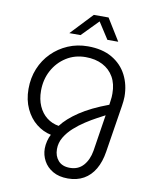

<svg xmlns="http://www.w3.org/2000/svg" viewBox="-98 -773 852 1063"><g transform="rotate(10 328.0 -241.5)"><path d="M357 217Q307 217 272.5 197Q238 177 220.5 144.5Q203 112 203 76Q203 55 208.5 33Q214 11 223 -5Q179 -14 141 -44Q103 -74 80 -123Q57 -172 57 -234Q57 -296 78.5 -348.5Q100 -401 139 -440Q178 -479 229.5 -501Q281 -523 341 -523Q422 -523 477 -491Q532 -459 560 -404.5Q588 -350 588 -283Q588 -271 586.5 -258Q585 -245 583 -231L541 34Q532 92 508 133Q484 174 446 195.5Q408 217 357 217ZM358 157Q405 157 433.5 125Q462 93 471 41L503 -164Q486 -155 458 -140Q430 -125 397.5 -104Q365 -83 336 -57Q307 -31 288.5 0Q270 31 270 67Q270 106 292.5 131.5Q315 157 358 157ZM257 -61Q290 -105 353 -147Q416 -189 513 -225L516 -248Q518 -259 518.5 -269Q519 -279 519 -289Q519 -343 497 -381.5Q475 -420 434.5 -441Q394 -462 339 -462Q278 -462 230 -431.5Q182 -401 154.5 -350Q127 -299 127 -236Q127 -188 143.5 -150.5Q160 -113 189.5 -90Q219 -67 257 -61ZM226 -577 342 -700H425L501 -577H440L380 -670L289 -577Z"/></g></svg>

Font: MuseoModerno Thin Light
Style: Italic
Weight: 300
Italic angle: -9°
Version: Version 1.003